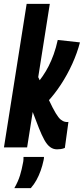

<svg xmlns="http://www.w3.org/2000/svg" viewBox="-36 -760 432 990"><path d="M-15.6 0 101.4 -740H220.8L103.8 0ZM258 10Q238.2 10 222.4 -1.8Q206.6 -13.6 193.1 -37.8Q179.6 -62 165 -98.6L122 -210L152 -381.8L215.8 -245.2Q236.8 -200.4 251.2 -176.6Q265.6 -152.8 276.7 -143.7Q287.8 -134.6 299.4 -132Q303.4 -131 307.6 -130.8Q311.8 -130.6 316.8 -131.2L298.4 2.8Q287.8 7.2 277.7 8.6Q267.6 10 258 10ZM206.2 -232.4 150.2 -322.4Q167.8 -344 184.3 -367.8Q200.8 -391.6 214.8 -419.1Q228.8 -446.6 240.8 -479.8Q252.8 -513 261.8 -554L376.2 -541.4Q362.2 -487 336.6 -430.6Q311 -374.2 277.5 -323.2Q244 -272.2 206.2 -232.4ZM85.3 49.2H190.8Q190.8 53.4 190.3 57.9Q189.8 62.4 188.5 67.2Q182.7 94.8 173.6 120.2Q164.4 145.7 152.2 168.1Q140 190.5 122.7 210.2H37.9Q57.6 175.8 67.3 143.9Q76.9 112.1 82.3 81.2Q84.3 73.2 84.8 64.7Q85.3 56.2 85.3 49.2Z"/></svg>

Font: Georama
Style: Italic
Weight: 400
Width: 2
Italic angle: -9°
Designer: Jean-Baptiste Levee
Foundry: Production Type
Version: Version 1.000